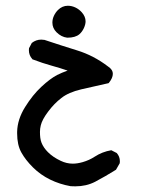

<svg xmlns="http://www.w3.org/2000/svg" viewBox="-20 -324 540 678"><path d="M40.5 147Q40.5 144 40.5 141.6Q41.5 97.2 68.8 53.7Q95.2 11.2 126.2 -17.6Q157.2 -46.4 181.6 -59.1Q199.2 -67.9 218.8 -74.7Q191.9 -84 161.6 -92.3Q131.3 -100.6 94.2 -114.7L93.8 -115.7Q82 -128.9 82 -147Q82 -149.9 82.5 -153.8L92.3 -172.4Q107.4 -184.1 125.5 -184.1Q130.9 -184.1 137.2 -183.1Q193.8 -164.1 252.4 -146Q311 -127.9 361.3 -89.4Q378.4 -78.6 378.4 -63Q378.4 -48.8 364.7 -31.7L363.3 -30.3Q311.5 -19 266.8 -8.5Q222.2 2 196.8 22Q170.9 42 149.9 70.3Q128.9 98.1 124 118.7Q121.1 130.4 121.1 141.8Q121.1 153.3 122.3 162.6Q123.5 171.9 126.5 179.7Q133.3 197.3 149.4 213.4Q167.5 231.4 194.8 244.1Q215.3 253.9 237.3 253.9Q252.9 253.9 272 248.5Q295.4 241.7 314 229.5Q340.8 211.9 373 206.5L392.1 216.3Q403.3 228.5 403.3 245.6Q403.3 248.5 402.8 252.4L389.6 275.4Q352.1 298.8 315.9 317.9Q284.7 334 246.1 334Q235.4 334 229.5 333.5Q190.9 326.7 157 310.1Q123 293.5 96.4 267.1Q69.8 240.7 55.2 214.1Q40.5 187.5 40.5 147ZM165 -244.1Q165 -256.8 170.4 -268.1Q175.8 -279.8 184.6 -288.6Q199.7 -303.7 219.7 -303.7Q233.9 -303.7 247.6 -296.9Q259.3 -291 268.6 -280.8Q282.2 -265.6 282.2 -248.5Q282.2 -238.3 276.4 -225.1Q270 -211.4 260.3 -203.1Q246.1 -190.9 217.8 -190.9H217.3Q196.3 -193.4 179.7 -210Q165 -224.6 165 -244.1Z"/></svg>

Font: Bakudai
Style: Medium
Weight: 500
Version: Version 1.48